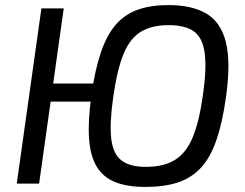

<svg xmlns="http://www.w3.org/2000/svg" viewBox="-20 -723 964 756"><path d="M643 -703Q737 -703 793.5 -669Q850 -635 869.5 -556.5Q889 -478 870 -342Q856 -241 832.5 -172.5Q809 -104 772 -63.5Q735 -23 681.5 -5Q628 13 553 13Q481 13 433.5 -6Q386 -25 360.5 -67.5Q335 -110 330.5 -179Q326 -248 340 -348Q354 -449 377.5 -517.5Q401 -586 436.5 -626.5Q472 -667 523 -685Q574 -703 643 -703ZM231 -690 134 0H46L143 -690ZM388 -394 378 -323H172L181 -394ZM643 -624Q577 -624 534 -597.5Q491 -571 466 -509.5Q441 -448 426 -342Q411 -237 418 -177Q425 -117 458 -91.5Q491 -66 554 -66Q623 -66 667.5 -92.5Q712 -119 738 -180.5Q764 -242 779 -348Q794 -453 786 -513.5Q778 -574 744 -599Q710 -624 643 -624Z"/></svg>

Font: Exo 2
Style: Italic
Weight: 400
Italic angle: -8°
Designer: Natanael Gama
Foundry: Natanael Gama
Version: Version 2.010